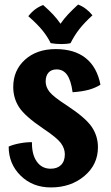

<svg xmlns="http://www.w3.org/2000/svg" viewBox="-20 -778 487 841"><path d="M273 -316Q355 -262 382 -222Q409 -182 409 -133Q409 -57 349.5 -7Q290 43 203 43Q123 43 70.5 -8.5Q18 -60 18 -136Q38 -145 68 -150.5Q98 -156 120 -155Q119 -102 141 -70.5Q163 -39 202 -39Q231 -39 247.5 -55.5Q264 -72 264 -102Q264 -128 246.5 -151.5Q229 -175 169 -215Q89 -269 63.5 -308.5Q38 -348 38 -397Q38 -470 89.5 -516.5Q141 -563 224 -563Q306 -563 355.5 -523.5Q405 -484 420 -407Q398 -393 369.5 -385Q341 -377 298 -374Q291 -426 274 -450Q257 -474 228 -474Q205 -474 192.5 -460Q180 -446 180 -421Q180 -397 197 -375.5Q214 -354 273 -316ZM104 -707Q118 -725 134 -737Q150 -749 169 -756Q195 -733 212 -715Q229 -697 245 -674Q261 -697 279.5 -716.5Q298 -736 322 -758Q341 -751 357 -738.5Q373 -726 385 -711Q350 -679 328 -651Q306 -623 289 -589Q281 -587 271 -586Q261 -585 250 -585Q237 -585 225 -586Q213 -587 202 -589Q188 -618 165 -646Q142 -674 104 -707Z"/></svg>

Font: Atma SemiBold
Style: Regular
Weight: 600
Designer: Gregori Vincens, Jeremie Hornus, Riccardo Olocco, Yoann Minet.
Foundry: black foundry
Version: Version 1.102;PS 1.100;hotconv 1.0.86;makeotf.lib2.5.63406